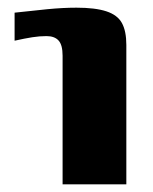

<svg xmlns="http://www.w3.org/2000/svg" viewBox="-20 -480 398 500"><path d="M143 0V-335Q143 -363 132.5 -374.5Q122 -386 101 -386Q83 -386 64 -383Q45 -380 18 -374V-447Q62 -452 103 -456Q144 -460 179 -460Q228 -460 257 -450.5Q286 -441 297.5 -420Q309 -399 309 -363V0Z"/></svg>

Font: Genos Thin
Style: Bold
Weight: 700
Version: Version 1.010